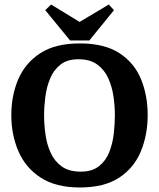

<svg xmlns="http://www.w3.org/2000/svg" viewBox="-20 -820 703 849"><path d="M333 9Q227 9 160 -34.5Q93 -78 61.5 -151Q30 -224 30 -311Q30 -398 61 -470Q92 -542 158.5 -585Q225 -628 333 -628Q442 -628 508 -585Q574 -542 603.5 -470Q633 -398 633 -311Q633 -224 603 -151Q573 -78 507 -34.5Q441 9 333 9ZM337 -61Q387 -61 417.5 -85Q448 -109 463 -147Q478 -185 483 -228.5Q488 -272 488 -311Q488 -349 482 -392Q476 -435 459.5 -472.5Q443 -510 411 -534Q379 -558 327 -558Q277 -558 247 -534Q217 -510 201.5 -472.5Q186 -435 180.5 -392Q175 -349 175 -311Q175 -270 181 -226Q187 -182 204 -144.5Q221 -107 253 -84Q285 -61 337 -61ZM290 -641 180 -775 206 -800 332 -723 461 -800 484 -775 375 -641Z"/></svg>

Font: Manuale
Style: Bold
Weight: 700
Version: Version 1.002